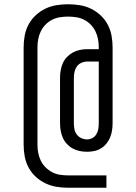

<svg xmlns="http://www.w3.org/2000/svg" viewBox="-20 -791 640 902"><path d="M300 91Q272 91 245 86.5Q218 82 193 70Q168 58 147.5 39Q127 20 114 -4.5Q101 -29 96 -56.5Q91 -84 91 -112V-568Q91 -596 96 -623.5Q101 -651 114 -675.5Q127 -700 147.5 -719Q168 -738 192.5 -750Q217 -762 244.5 -766.5Q272 -771 300 -771Q328 -771 355.5 -766.5Q383 -762 407.5 -750Q432 -738 452.5 -719Q473 -700 486 -675.5Q499 -651 504 -623.5Q509 -596 509 -568V-213Q509 -196 506.5 -179Q504 -162 497.5 -146Q491 -130 480 -116.5Q469 -103 454.5 -94Q440 -85 423 -81.5Q406 -78 389 -78Q372 -78 354.5 -81.5Q337 -85 321.5 -93.5Q306 -102 294 -115Q282 -128 275 -144Q268 -160 265 -177.5Q262 -195 262 -213V-425Q262 -443 265 -460.5Q268 -478 275 -494Q282 -510 294.5 -523Q307 -536 322.5 -544.5Q338 -553 355.5 -556.5Q373 -560 390 -560H444V-568Q444 -588 440.5 -607Q437 -626 428.5 -643.5Q420 -661 406.5 -675Q393 -689 375.5 -698Q358 -707 338.5 -710Q319 -713 300 -713Q281 -713 261.5 -710Q242 -707 224.5 -698Q207 -689 193.5 -675Q180 -661 171.5 -643.5Q163 -626 159.5 -607Q156 -588 156 -568V-112Q156 -92 159.5 -73Q163 -54 171.5 -36.5Q180 -19 194 -5Q208 9 225 18Q242 27 261.5 30Q281 33 300 33H480V91ZM389 -136Q402 -136 414 -142.5Q426 -149 433 -161Q440 -173 442 -186Q444 -199 444 -213V-502H390Q376 -502 362.5 -496Q349 -490 341 -478.5Q333 -467 330 -453Q327 -439 327 -425V-213Q327 -199 329.5 -185Q332 -171 340.5 -159.5Q349 -148 362 -142Q375 -136 389 -136Z"/></svg>

Font: Iosevka Curly Light Extended
Style: Regular
Weight: 300
Width: 7
Monospace: yes
Designer: Belleve Invis
Foundry: Belleve Invis
Version: Version 11.1.0; ttfautohint (v1.8.3)